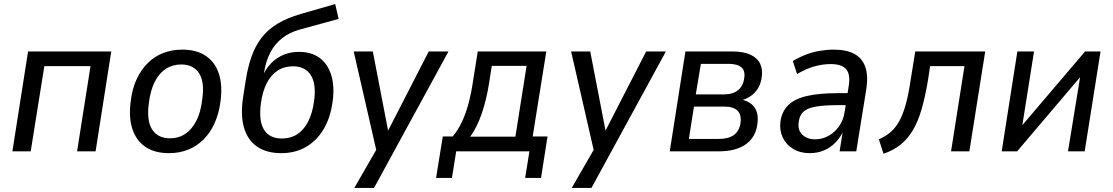

<svg xmlns="http://www.w3.org/2000/svg" viewBox="-20 -744 5471 944"><path d="M41 0 118 -491H527L450 0H359L425 -419H198L131 0Z M811 9Q741 9 695.5 -21.5Q650 -52 631 -109.5Q612 -167 623 -248Q630 -308 652 -355Q674 -402 707 -434.5Q740 -467 783 -483.5Q826 -500 876 -500Q946 -500 991.5 -469.5Q1037 -439 1056 -382Q1075 -325 1064 -244Q1056 -184 1034.5 -137Q1013 -90 980 -57.5Q947 -25 904.5 -8Q862 9 811 9ZM816 -64Q858 -64 890.5 -85.5Q923 -107 945 -149.5Q967 -192 974 -253Q987 -340 959 -383.5Q931 -427 871 -427Q829 -427 796 -406Q763 -385 741.5 -343Q720 -301 712 -239Q700 -151 728 -107.5Q756 -64 816 -64Z M1363 9Q1290 9 1243.5 -23.5Q1197 -56 1179.5 -117Q1162 -178 1175 -264L1188 -348Q1198 -412 1216 -464Q1234 -516 1264.5 -556.5Q1295 -597 1343 -626.5Q1391 -656 1461 -676L1628 -724L1645 -651L1455 -599Q1404 -585 1368 -557Q1332 -529 1310 -487.5Q1288 -446 1279 -392L1275 -366H1269Q1286 -405 1312.5 -432.5Q1339 -460 1374 -474.5Q1409 -489 1450 -489Q1510 -489 1550.5 -460Q1591 -431 1608.5 -375Q1626 -319 1615 -242Q1604 -163 1570 -107Q1536 -51 1483.5 -21Q1431 9 1363 9ZM1366 -63Q1409 -63 1441.5 -84Q1474 -105 1495 -146Q1516 -187 1524 -246Q1536 -330 1508.5 -374Q1481 -418 1420 -418Q1377 -418 1344.5 -396.5Q1312 -375 1291.5 -335Q1271 -295 1263 -238Q1251 -150 1278 -106.5Q1305 -63 1366 -63Z M1722 180 1839 -23 1836 20 1719 -491H1813L1892 -82H1878L2088 -491H2185L1819 180Z M2124 131 2157 -73H2206Q2233 -106 2251.5 -145.5Q2270 -185 2283.5 -235Q2297 -285 2306 -347L2329 -491H2666L2599 -73H2672L2640 131H2562L2583 0H2223L2202 131ZM2292 -72H2514L2569 -420H2398L2384 -331Q2372 -255 2349 -187Q2326 -119 2292 -72Z M2791 180 2908 -23 2905 20 2788 -491H2882L2961 -82H2947L3157 -491H3254L2888 180Z M3273 0 3350 -491H3579Q3635 -491 3669 -475.5Q3703 -460 3717 -431.5Q3731 -403 3725 -363Q3721 -334 3707.5 -311Q3694 -288 3672 -272.5Q3650 -257 3619 -249L3621 -255Q3667 -247 3689 -217Q3711 -187 3704 -135Q3696 -70 3647.5 -35Q3599 0 3515 0ZM3367 -61H3515Q3562 -61 3588.5 -80.5Q3615 -100 3621 -140Q3626 -181 3605.5 -200.5Q3585 -220 3541 -220H3392ZM3401 -280H3541Q3583 -280 3608.5 -300.5Q3634 -321 3639 -360Q3645 -396 3625 -413Q3605 -430 3563 -430H3426Z M3961 9Q3914 9 3879.5 -12Q3845 -33 3828.5 -68Q3812 -103 3817 -145Q3824 -196 3855.5 -227Q3887 -258 3947 -272Q4007 -286 4099 -286H4160L4151 -227H4100Q4033 -227 3992 -220Q3951 -213 3931 -195.5Q3911 -178 3907 -144Q3901 -105 3924.5 -82Q3948 -59 3988 -59Q4022 -59 4052.5 -75.5Q4083 -92 4105 -122.5Q4127 -153 4133 -195L4153 -322Q4162 -378 4140.5 -403.5Q4119 -429 4064 -429Q4025 -429 3984 -417.5Q3943 -406 3899 -380L3878 -444Q3908 -462 3941.5 -475Q3975 -488 4010 -494Q4045 -500 4079 -500Q4142 -500 4180.5 -479Q4219 -458 4234 -416Q4249 -374 4240 -310L4190 0H4108L4125 -107H4129Q4114 -70 4088 -43.5Q4062 -17 4030 -4Q3998 9 3961 9Z M4324 12 4301 -59Q4336 -74 4361 -96.5Q4386 -119 4404 -153.5Q4422 -188 4435 -237Q4448 -286 4458 -355L4480 -491H4824L4746 0H4656L4722 -419H4553L4543 -352Q4529 -269 4511.5 -208Q4494 -147 4468.5 -104Q4443 -61 4408 -33Q4373 -5 4324 12Z M4905 0 4982 -491H5064L5001 -94H4977L5315 -491H5391L5313 0H5231L5296 -398H5319L4981 0Z"/></svg>

Font: Nunito Sans 10pt SemiCondensed Medium
Style: Italic
Weight: 500
Width: 4
Italic angle: -9°
Designer: Vernon Adams
Foundry: Vernon Adams
Version: Version 3.101;gftools[0.9.27]